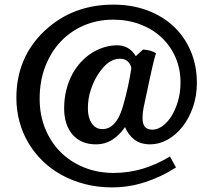

<svg xmlns="http://www.w3.org/2000/svg" viewBox="-20 -729 910 830"><path d="M471.7 18.6Q598.1 18.6 714.8 -52.7L740.7 -4.9Q678.2 35.2 608.2 58.1Q538.1 81.1 464.4 81.1Q402.8 81.1 348.4 67.1Q293.9 53.2 247.8 28.1Q201.7 2.9 165.3 -32.2Q128.9 -67.4 103.3 -110.4Q77.6 -153.3 64.2 -202.9Q50.8 -252.4 50.8 -305.7Q50.8 -481.4 173.8 -596.7Q294.4 -709 469.7 -709Q550.3 -709 616.9 -684.1Q683.6 -659.2 731.2 -614.3Q778.8 -569.3 804.9 -507.1Q831.1 -444.8 831.1 -370.6Q831.1 -314 814 -265.4Q796.9 -216.8 768.8 -181.2Q740.7 -145.5 704.3 -125.2Q668 -105 629.4 -105Q587.9 -105 561 -125.5Q534.2 -146 520.5 -179.7Q498.5 -147 467 -126Q435.5 -105 394 -105Q361.8 -105 336.4 -116Q311 -127 293.5 -147.2Q275.9 -167.5 266.6 -196Q257.3 -224.6 257.3 -259.3Q257.3 -302.7 266.6 -339.8Q275.9 -377 292.2 -407.5Q308.6 -438 330.6 -461.4Q352.5 -484.9 377.9 -500.7Q403.3 -516.6 431.2 -524.9Q459 -533.2 486.3 -533.2Q511.7 -533.2 532.2 -521.7Q552.7 -510.3 566.9 -486.3L598.6 -515.1Q617.2 -513.2 631.3 -509.3Q645.5 -505.4 654.3 -498.5Q647.9 -478.5 641.8 -452.9Q635.7 -427.2 630.1 -401.4Q624.5 -375.5 619.4 -351.1Q614.3 -326.7 610.4 -309.1Q605 -285.2 600.6 -263.2Q596.2 -241.2 596.2 -218.8Q596.2 -193.4 606.2 -180.9Q616.2 -168.5 639.6 -168.5Q660.2 -168.5 681.6 -183.6Q703.1 -198.7 720.5 -225.8Q737.8 -252.9 749 -290.5Q760.3 -328.1 760.3 -373Q760.3 -431.2 738.8 -480.7Q717.3 -530.3 678.7 -566.7Q640.1 -603 586.4 -623.5Q532.7 -644 468.8 -644Q401.9 -644 343.8 -619.4Q285.6 -594.7 242.9 -549.8Q200.2 -504.9 175.8 -441.9Q151.4 -378.9 151.4 -302.2Q151.4 -231.9 175.3 -173.1Q199.2 -114.3 241.7 -71.8Q284.2 -29.3 343 -5.4Q401.9 18.6 471.7 18.6ZM547.9 -435.1Q543.9 -453.1 531.5 -464.1Q519 -475.1 498.5 -475.1Q471.7 -475.1 448.5 -458Q425.3 -440.9 403.3 -406.7Q385.3 -378.9 372.6 -341.1Q359.9 -303.2 359.9 -259.3Q359.9 -240.7 364 -224.6Q368.2 -208.5 376 -196.5Q383.8 -184.6 395.5 -177.7Q407.2 -170.9 421.9 -170.9Q442.4 -170.9 457.3 -180.7Q472.2 -190.4 482.9 -205.6Q493.7 -220.7 500.7 -238.5Q507.8 -256.3 512.2 -272Q524.4 -314.5 533.2 -355Q542 -395.5 547.9 -435.1Z"/></svg>

Font: Tienne Black
Style: Regular
Weight: 900
Designer: vernon adams
Foundry: vernon adams
Version: Version 001.001